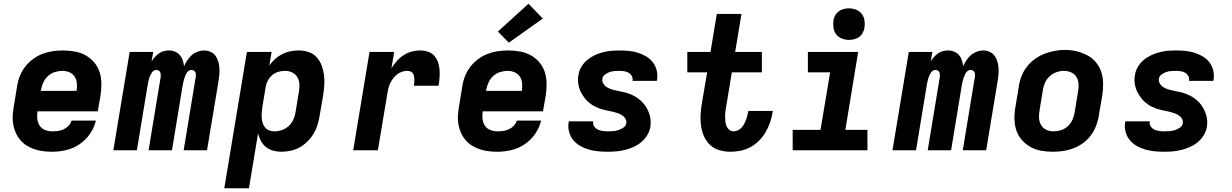

<svg xmlns="http://www.w3.org/2000/svg" viewBox="-20 -810 6640 1035"><path d="M261 8Q237 8 212.5 5Q188 2 166 -5.5Q144 -13 124.5 -25Q105 -37 90 -54.5Q75 -72 65.5 -93Q56 -114 51.5 -137.5Q47 -161 48.5 -185.5Q50 -210 54 -234L72 -344Q76 -372 86.5 -399Q97 -426 115 -449.5Q133 -473 157 -491Q181 -509 208.5 -519.5Q236 -530 264 -534Q292 -538 319 -538Q351 -538 382.5 -532.5Q414 -527 441 -512Q468 -497 487.5 -474Q507 -451 516.5 -422Q526 -393 526.5 -360.5Q527 -328 522 -296L507 -210H182Q179 -190 181 -169.5Q183 -149 193.5 -133Q204 -117 222.5 -109.5Q241 -102 261 -102Q277 -102 292.5 -104Q308 -106 323 -113Q338 -120 349.5 -132Q361 -144 366 -160H497Q488 -122 465 -88.5Q442 -55 408.5 -32.5Q375 -10 337 -1Q299 8 261 8ZM393 -320Q396 -340 394.5 -360Q393 -380 383 -396Q373 -412 355 -420Q337 -428 317 -428Q296 -428 275.5 -421.5Q255 -415 239 -400.5Q223 -386 214 -366.5Q205 -347 201 -326L200 -320Z M591 0 679 -530H806L797 -479Q805 -492 815 -503Q825 -514 837 -522.5Q849 -531 863 -534.5Q877 -538 891 -538Q908 -538 923.5 -531.5Q939 -525 949.5 -513Q960 -501 965 -485.5Q970 -470 972 -453Q980 -470 990 -485.5Q1000 -501 1014 -513Q1028 -525 1045.5 -531.5Q1063 -538 1080 -538Q1098 -538 1114 -531Q1130 -524 1140.5 -510.5Q1151 -497 1156 -480.5Q1161 -464 1162.5 -446Q1164 -428 1162.5 -410Q1161 -392 1158 -373L1096 0H970L1035 -394Q1036 -401 1036 -408Q1036 -415 1033 -421Q1030 -427 1024 -430Q1018 -433 1011 -433Q1003 -433 996 -427.5Q989 -422 985 -415Q981 -408 978 -400Q975 -392 972.5 -384Q970 -376 968.5 -368Q967 -360 965 -352L907 0H781L846 -394Q847 -401 846.5 -408Q846 -415 843.5 -421Q841 -427 835 -430Q829 -433 822 -433Q814 -433 807 -427.5Q800 -422 796 -415Q792 -408 788.5 -400Q785 -392 783 -384Q781 -376 779 -368Q777 -360 776 -352L718 0Z M1189 205 1311 -530H1444L1432 -457Q1445 -476 1463 -492Q1481 -508 1502 -518.5Q1523 -529 1545 -533.5Q1567 -538 1590 -538Q1618 -538 1643.5 -529.5Q1669 -521 1686.5 -502Q1704 -483 1713.5 -458Q1723 -433 1726.5 -406.5Q1730 -380 1728 -352Q1726 -324 1722 -296L1703 -186Q1699 -161 1691.5 -136.5Q1684 -112 1670.5 -89.5Q1657 -67 1637.5 -47.5Q1618 -28 1595 -15.5Q1572 -3 1547 2.5Q1522 8 1497 8Q1474 8 1452 2Q1430 -4 1413.5 -17.5Q1397 -31 1386.5 -50.5Q1376 -70 1371 -91L1322 205ZM1460 -102Q1480 -102 1500 -109Q1520 -116 1536 -130.5Q1552 -145 1561 -164.5Q1570 -184 1573 -204L1591 -314Q1595 -335 1594 -355.5Q1593 -376 1583.5 -393Q1574 -410 1556 -419Q1538 -428 1517 -428Q1499 -428 1481 -423Q1463 -418 1448 -405.5Q1433 -393 1424 -376Q1415 -359 1412 -341L1394 -231Q1392 -216 1391 -201.5Q1390 -187 1391 -173Q1392 -159 1396.5 -145.5Q1401 -132 1409.5 -122Q1418 -112 1431.5 -107Q1445 -102 1460 -102Z M1884 0 1972 -530H2105L2090 -442Q2103 -463 2119.5 -481.5Q2136 -500 2156.5 -513Q2177 -526 2199.5 -532Q2222 -538 2245 -538Q2267 -538 2287 -531.5Q2307 -525 2320.5 -510Q2334 -495 2341 -475Q2348 -455 2349.5 -434.5Q2351 -414 2349.5 -392Q2348 -370 2344 -348H2211Q2213 -357 2213.5 -365.5Q2214 -374 2213.5 -383Q2213 -392 2211.5 -400Q2210 -408 2205.5 -414.5Q2201 -421 2193 -424.5Q2185 -428 2177 -428Q2162 -428 2147.5 -423.5Q2133 -419 2121 -409.5Q2109 -400 2099.5 -387.5Q2090 -375 2083.5 -361.5Q2077 -348 2073.5 -333.5Q2070 -319 2068 -305L2017 0Z M2661 8Q2637 8 2612.5 5Q2588 2 2566 -5.5Q2544 -13 2524.5 -25Q2505 -37 2490 -54.5Q2475 -72 2465.5 -93Q2456 -114 2451.5 -137.5Q2447 -161 2448.5 -185.5Q2450 -210 2454 -234L2472 -344Q2476 -372 2486.5 -399Q2497 -426 2515 -449.5Q2533 -473 2557 -491Q2581 -509 2608.5 -519.5Q2636 -530 2664 -534Q2692 -538 2719 -538Q2751 -538 2782.5 -532.5Q2814 -527 2841 -512Q2868 -497 2887.5 -474Q2907 -451 2916.5 -422Q2926 -393 2926.5 -360.5Q2927 -328 2922 -296L2907 -210H2582Q2579 -190 2581 -169.5Q2583 -149 2593.5 -133Q2604 -117 2622.5 -109.5Q2641 -102 2661 -102Q2677 -102 2692.5 -104Q2708 -106 2723 -113Q2738 -120 2749.5 -132Q2761 -144 2766 -160H2897Q2888 -122 2865 -88.5Q2842 -55 2808.5 -32.5Q2775 -10 2737 -1Q2699 8 2661 8ZM2793 -320Q2796 -340 2794.5 -360Q2793 -380 2783 -396Q2773 -412 2755 -420Q2737 -428 2717 -428Q2696 -428 2675.5 -421.5Q2655 -415 2639 -400.5Q2623 -386 2614 -366.5Q2605 -347 2601 -326L2600 -320ZM2723 -580 2664 -640 2829 -790 2906 -710Z M3256 8Q3230 8 3204 5.5Q3178 3 3153.5 -4Q3129 -11 3107.5 -23.5Q3086 -36 3070.5 -54.5Q3055 -73 3048 -98Q3041 -123 3045 -149Q3046 -151 3046 -153Q3046 -155 3047 -156H3178Q3178 -156 3178 -155.5Q3178 -155 3178 -154Q3175 -140 3183 -128.5Q3191 -117 3202.5 -111.5Q3214 -106 3228 -104Q3242 -102 3256 -102Q3270 -102 3284.5 -103Q3299 -104 3313 -108.5Q3327 -113 3340.5 -122Q3354 -131 3356 -145Q3356 -145 3356 -145.5Q3356 -146 3356 -146Q3358 -159 3351.5 -170Q3345 -181 3334.5 -188Q3324 -195 3311.5 -199.5Q3299 -204 3286.5 -207Q3274 -210 3261 -212.5Q3248 -215 3235.5 -218Q3223 -221 3211 -225.5Q3199 -230 3188 -235.5Q3177 -241 3166.5 -248.5Q3156 -256 3147 -264.5Q3138 -273 3130.5 -283Q3123 -293 3116.5 -304Q3110 -315 3105.5 -326.5Q3101 -338 3098.5 -351Q3096 -364 3095.5 -377Q3095 -390 3098 -404Q3101 -427 3113 -448Q3125 -469 3143.5 -485Q3162 -501 3184 -511.5Q3206 -522 3228.5 -528Q3251 -534 3274 -536Q3297 -538 3319 -538Q3345 -538 3370.5 -535.5Q3396 -533 3419.5 -525.5Q3443 -518 3464 -505.5Q3485 -493 3499.5 -474Q3514 -455 3520 -430.5Q3526 -406 3522 -381Q3522 -379 3521.5 -377Q3521 -375 3520 -374H3389Q3389 -374 3389 -374.5Q3389 -375 3390 -376Q3392 -389 3385.5 -400.5Q3379 -412 3368.5 -418Q3358 -424 3345 -426Q3332 -428 3319 -428Q3306 -428 3292.5 -427Q3279 -426 3266 -421.5Q3253 -417 3241 -408Q3229 -399 3227 -385Q3225 -370 3233.5 -357.5Q3242 -345 3254.5 -338Q3267 -331 3281.5 -327Q3296 -323 3310.5 -320Q3325 -317 3339.5 -314Q3354 -311 3368 -306Q3382 -301 3395 -294.5Q3408 -288 3419.5 -279.5Q3431 -271 3441 -261Q3451 -251 3459 -239Q3467 -227 3473 -214Q3479 -201 3483 -186.5Q3487 -172 3487.5 -157Q3488 -142 3486 -127Q3482 -103 3469 -81.5Q3456 -60 3437 -44Q3418 -28 3395.5 -18Q3373 -8 3349.5 -2Q3326 4 3302.5 6Q3279 8 3256 8Z M3917 8Q3887 8 3858 -0.5Q3829 -9 3808.5 -28Q3788 -47 3776 -73Q3764 -99 3759.5 -128.5Q3755 -158 3756.5 -188.5Q3758 -219 3763 -250L3792 -420H3685V-530H3810L3844 -735H3977L3943 -530H4087V-420H3925L3894 -232Q3891 -219 3890 -205.5Q3889 -192 3889 -179Q3889 -166 3890.5 -153Q3892 -140 3897 -128.5Q3902 -117 3912 -109.5Q3922 -102 3935 -102Q3947 -102 3958 -107.5Q3969 -113 3977 -121.5Q3985 -130 3991 -141Q3997 -152 4001 -162.5Q4005 -173 4008 -184.5Q4011 -196 4013 -207Q4013 -208 4013.5 -209.5Q4014 -211 4014 -212H4146Q4146 -210 4145.5 -207Q4145 -204 4144 -202Q4140 -174 4130.5 -148Q4121 -122 4106.5 -97Q4092 -72 4071 -51Q4050 -30 4024.5 -16.5Q3999 -3 3971.5 2.5Q3944 8 3917 8Z M4253 0V-110H4403L4455 -420H4335V-530H4606L4537 -110H4656V0ZM4556 -595Q4536 -595 4517.5 -602.5Q4499 -610 4487.5 -625Q4476 -640 4473 -660Q4470 -680 4473 -701Q4475 -715 4482.5 -728Q4490 -741 4502 -749.5Q4514 -758 4528 -761.5Q4542 -765 4556 -765Q4577 -765 4595.5 -757.5Q4614 -750 4625.5 -735Q4637 -720 4640 -700Q4643 -680 4640 -659Q4637 -645 4630 -632Q4623 -619 4611 -610.5Q4599 -602 4584.5 -598.5Q4570 -595 4556 -595Z M4791 0 4879 -530H5006L4997 -479Q5005 -492 5015 -503Q5025 -514 5037 -522.5Q5049 -531 5063 -534.5Q5077 -538 5091 -538Q5108 -538 5123.5 -531.5Q5139 -525 5149.5 -513Q5160 -501 5165 -485.5Q5170 -470 5172 -453Q5180 -470 5190 -485.5Q5200 -501 5214 -513Q5228 -525 5245.5 -531.5Q5263 -538 5280 -538Q5298 -538 5314 -531Q5330 -524 5340.5 -510.5Q5351 -497 5356 -480.5Q5361 -464 5362.5 -446Q5364 -428 5362.5 -410Q5361 -392 5358 -373L5296 0H5170L5235 -394Q5236 -401 5236 -408Q5236 -415 5233 -421Q5230 -427 5224 -430Q5218 -433 5211 -433Q5203 -433 5196 -427.5Q5189 -422 5185 -415Q5181 -408 5178 -400Q5175 -392 5172.5 -384Q5170 -376 5168.5 -368Q5167 -360 5165 -352L5107 0H4981L5046 -394Q5047 -401 5046.5 -408Q5046 -415 5043.5 -421Q5041 -427 5035 -430Q5029 -433 5022 -433Q5014 -433 5007 -427.5Q5000 -422 4996 -415Q4992 -408 4988.5 -400Q4985 -392 4983 -384Q4981 -376 4979 -368Q4977 -360 4976 -352L4918 0Z M5656 8Q5624 8 5592.5 2.5Q5561 -3 5534.5 -18Q5508 -33 5488 -56Q5468 -79 5458.5 -108Q5449 -137 5448.5 -169.5Q5448 -202 5454 -234L5472 -344Q5476 -372 5486.5 -399Q5497 -426 5515 -449.5Q5533 -473 5557.5 -491Q5582 -509 5609 -519.5Q5636 -530 5664 -535.5Q5692 -541 5720 -541Q5753 -541 5783.5 -533.5Q5814 -526 5841 -512Q5868 -498 5887.5 -474.5Q5907 -451 5916.5 -422Q5926 -393 5926.5 -360.5Q5927 -328 5922 -296L5903 -186Q5899 -158 5888.5 -131Q5878 -104 5860.5 -80.5Q5843 -57 5818.5 -39Q5794 -21 5766.5 -10.5Q5739 0 5711 4Q5683 8 5656 8ZM5658 -102Q5679 -102 5699.5 -108.5Q5720 -115 5736 -129.5Q5752 -144 5761 -164Q5770 -184 5773 -204L5791 -314Q5795 -335 5794 -356Q5793 -377 5783.5 -394Q5774 -411 5755 -419.5Q5736 -428 5715 -428Q5695 -428 5675 -421Q5655 -414 5639 -399.5Q5623 -385 5614 -365.5Q5605 -346 5602 -326L5584 -216Q5580 -195 5581 -174.5Q5582 -154 5591.5 -137Q5601 -120 5619 -111Q5637 -102 5658 -102Z M6256 8Q6230 8 6204 5.5Q6178 3 6153.5 -4Q6129 -11 6107.5 -23.5Q6086 -36 6070.5 -54.5Q6055 -73 6048 -98Q6041 -123 6045 -149Q6046 -151 6046 -153Q6046 -155 6047 -156H6178Q6178 -156 6178 -155.5Q6178 -155 6178 -154Q6175 -140 6183 -128.5Q6191 -117 6202.5 -111.5Q6214 -106 6228 -104Q6242 -102 6256 -102Q6270 -102 6284.5 -103Q6299 -104 6313 -108.5Q6327 -113 6340.5 -122Q6354 -131 6356 -145Q6356 -145 6356 -145.5Q6356 -146 6356 -146Q6358 -159 6351.5 -170Q6345 -181 6334.5 -188Q6324 -195 6311.5 -199.5Q6299 -204 6286.5 -207Q6274 -210 6261 -212.5Q6248 -215 6235.5 -218Q6223 -221 6211 -225.5Q6199 -230 6188 -235.5Q6177 -241 6166.5 -248.5Q6156 -256 6147 -264.5Q6138 -273 6130.5 -283Q6123 -293 6116.5 -304Q6110 -315 6105.5 -326.5Q6101 -338 6098.5 -351Q6096 -364 6095.5 -377Q6095 -390 6098 -404Q6101 -427 6113 -448Q6125 -469 6143.5 -485Q6162 -501 6184 -511.5Q6206 -522 6228.5 -528Q6251 -534 6274 -536Q6297 -538 6319 -538Q6345 -538 6370.5 -535.5Q6396 -533 6419.5 -525.5Q6443 -518 6464 -505.5Q6485 -493 6499.5 -474Q6514 -455 6520 -430.5Q6526 -406 6522 -381Q6522 -379 6521.5 -377Q6521 -375 6520 -374H6389Q6389 -374 6389 -374.5Q6389 -375 6390 -376Q6392 -389 6385.5 -400.5Q6379 -412 6368.5 -418Q6358 -424 6345 -426Q6332 -428 6319 -428Q6306 -428 6292.5 -427Q6279 -426 6266 -421.5Q6253 -417 6241 -408Q6229 -399 6227 -385Q6225 -370 6233.5 -357.5Q6242 -345 6254.5 -338Q6267 -331 6281.5 -327Q6296 -323 6310.5 -320Q6325 -317 6339.5 -314Q6354 -311 6368 -306Q6382 -301 6395 -294.5Q6408 -288 6419.5 -279.5Q6431 -271 6441 -261Q6451 -251 6459 -239Q6467 -227 6473 -214Q6479 -201 6483 -186.5Q6487 -172 6487.5 -157Q6488 -142 6486 -127Q6482 -103 6469 -81.5Q6456 -60 6437 -44Q6418 -28 6395.5 -18Q6373 -8 6349.5 -2Q6326 4 6302.5 6Q6279 8 6256 8Z"/></svg>

Font: Iosevka Curly XBdExObl
Style: Regular
Weight: 800
Width: 7
Italic angle: -9°
Monospace: yes
Designer: Belleve Invis
Foundry: Belleve Invis
Version: Version 11.1.0; ttfautohint (v1.8.3)